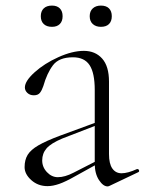

<svg xmlns="http://www.w3.org/2000/svg" viewBox="-20 -659 518 687"><path d="M365 8Q349 8 334 -15Q319 -38 319 -74V-337Q319 -398 300.5 -426Q282 -454 241 -454Q191 -454 169.5 -425.5Q148 -397 135 -351Q130 -336 123 -327Q116 -318 101 -318Q87 -318 78 -326.5Q69 -335 69 -346Q69 -369 104 -400.5Q139 -432 189 -454.5Q239 -477 280 -477Q321 -477 345.5 -449.5Q370 -422 370 -367V-108Q370 -73 382 -56Q394 -39 415 -39Q437 -39 470 -54H472Q476 -54 477.5 -49.5Q479 -45 475 -43L372 6Q368 8 365 8ZM68 -61Q68 -87 79 -105Q90 -123 117.5 -139Q145 -155 196 -174L324 -221L326 -211L202 -163Q162 -146 146.5 -128Q131 -110 131 -85Q131 -61 148 -43Q165 -25 187 -25Q212 -25 243 -41L333 -87L335 -76L250 -29Q215 -9 192 -1Q169 7 150 7Q116 7 92 -14.5Q68 -36 68 -61ZM126 -601Q126 -619 136.5 -629Q147 -639 166 -639Q184 -639 194 -629Q204 -619 204 -601Q204 -583 194 -573Q184 -563 166 -563Q147 -563 136.5 -573Q126 -583 126 -601ZM301 -601Q301 -619 312 -629Q323 -639 341 -639Q360 -639 370 -629Q380 -619 380 -601Q380 -583 370 -573Q360 -563 341 -563Q323 -563 312 -573Q301 -583 301 -601Z"/></svg>

Font: Cormorant Unicase Light
Style: Regular
Weight: 300
Designer: Christian Thalmann (Catharsis Fonts)
Foundry: Catharsis Fonts
Version: Version 4.000